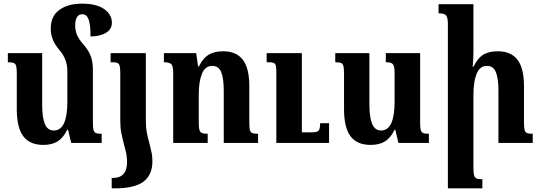

<svg xmlns="http://www.w3.org/2000/svg" viewBox="-20 -783 2963 1052"><path d="M537 -50V0H370L353 -72H348Q327 -28 296 -8.5Q265 11 218 11Q143 11 107.5 -36.5Q72 -84 72 -185V-377Q72 -407 69 -420Q66 -433 56 -437.5Q46 -442 23 -442V-492H211V-211Q211 -141 225.5 -104.5Q240 -68 275 -68Q349 -68 349 -225V-393Q349 -458 307 -507Q282 -536 270 -565Q258 -594 258 -626Q258 -695 305.5 -729Q353 -763 430 -763Q508 -763 550.5 -733.5Q593 -704 593 -658Q593 -623 561 -603.5Q529 -584 476 -583Q476 -648 465.5 -676.5Q455 -705 431 -705Q392 -705 392 -642Q392 -616 401.5 -593Q411 -570 434 -543Q463 -511 476 -479Q489 -447 489 -401V-110Q489 -82 492.5 -70Q496 -58 505.5 -54Q515 -50 537 -50Z M639 -380Q639 -408 636 -420.5Q633 -433 624.5 -437.5Q616 -442 598 -442H586V-492H779V-124Q779 -86 784 -58.5Q789 -31 799 4Q807 35 811 55Q815 75 815 101Q815 175 766.5 212Q718 249 609 249H592V192H599Q676 192 676 105Q676 81 672.5 62Q669 43 660 11Q650 -27 644.5 -55.5Q639 -84 639 -124Z M1394 0H1206V-285Q1206 -354 1192 -388Q1178 -422 1143 -422Q1104 -422 1086.5 -379Q1069 -336 1069 -265V-111Q1069 -84 1072.5 -71.5Q1076 -59 1086 -54.5Q1096 -50 1118 -50V0H929V-382Q929 -420 919 -431Q909 -442 878 -442V-492H1055L1065 -419H1070Q1091 -463 1122 -482.5Q1153 -502 1203 -502Q1275 -502 1310.5 -455.5Q1346 -409 1346 -311V-114Q1346 -84 1349 -71.5Q1352 -59 1361.5 -54.5Q1371 -50 1394 -50ZM1783 0H1494V-394Q1494 -425 1486.5 -433.5Q1479 -442 1453 -442H1441V-492H1634V-58H1687Q1717 -58 1725.5 -67Q1734 -76 1734 -108H1783Z M1865 -185V-377Q1865 -407 1862 -420Q1859 -433 1849.5 -437.5Q1840 -442 1817 -442V-492H2004V-211Q2004 -141 2019 -104.5Q2034 -68 2068 -68Q2142 -68 2142 -225V-381Q2142 -408 2138 -420.5Q2134 -433 2124.5 -437.5Q2115 -442 2094 -442V-492H2282V-110Q2282 -82 2285.5 -70Q2289 -58 2298.5 -54Q2308 -50 2330 -50V0H2163L2146 -72H2142Q2120 -27 2089 -8Q2058 11 2011 11Q1936 11 1900.5 -36.5Q1865 -84 1865 -185Z M2899 0H2711V-285Q2711 -354 2697 -388Q2683 -422 2648 -422Q2609 -422 2591.5 -379Q2574 -336 2574 -265V138Q2574 166 2577.5 178Q2581 190 2591 194.5Q2601 199 2623 199V249H2434V-650Q2434 -688 2424 -699Q2414 -710 2383 -710V-760H2574V-493Q2574 -468 2570 -418H2575Q2596 -463 2626.5 -482.5Q2657 -502 2708 -502Q2780 -502 2815.5 -455.5Q2851 -409 2851 -311V-114Q2851 -84 2854 -71.5Q2857 -59 2866.5 -54.5Q2876 -50 2899 -50Z"/></svg>

Font: Noto Serif Armenian SmBd Narrow
Style: Regular
Weight: 600
Width: 4
Designer: Monotype Design team
Foundry: Monotype Imaging Inc.
Version: Version 1.000